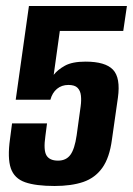

<svg xmlns="http://www.w3.org/2000/svg" viewBox="-20 -611 442 639"><path d="M161.6 8Q99.2 8 63.5 -4.5Q27.7 -17 16 -50.9Q4.4 -84.9 13.4 -148.9L20.1 -200.3H136.5L131.1 -158.7Q124.2 -111.4 134.6 -93.9Q145 -76.4 173.1 -76.4Q200 -76.4 214.2 -95.6Q228.5 -114.9 235.1 -160.6L248.5 -257.8Q251.1 -276.7 249.3 -292.8Q247.6 -309 238.2 -318.6Q228.9 -328.3 207.5 -328.3Q185.3 -328.3 169.5 -315.2Q153.8 -302 147.7 -279H32.3L76.3 -591H402.4L390.2 -508H179.1L158.7 -361.9Q171.5 -378.6 196 -392.3Q220.5 -405.9 264.6 -405.9Q330.6 -405.9 356.1 -379Q381.6 -352.2 372.4 -285.7L352.5 -146.3Q344.5 -85.9 320.4 -52.3Q296.3 -18.7 256.8 -5.3Q217.4 8 161.6 8Z"/></svg>

Font: Alumni Sans SC Thin
Style: Italic
Weight: 100
Italic angle: -8°
Designer: Robert E. Leuschke
Foundry: Robert E. Leuschke
Version: Version 1.016